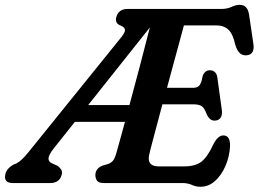

<svg xmlns="http://www.w3.org/2000/svg" viewBox="-55 -736 1040 772"><path d="M678 0H362.5Q342.5 0 335.5 -9.2Q328.5 -18.5 328.5 -32Q328.5 -45.5 336 -55Q343.5 -64.5 355.5 -69.5L379 -76.5Q391 -80.5 398.8 -89.5Q406.5 -98.5 412.5 -119.5Q415.5 -129.5 424.8 -163.5Q434 -197.5 447.5 -246H246L160.5 -138.5Q140.5 -113 140 -99.2Q139.5 -85.5 154.5 -79L177 -69Q186 -62 191.2 -53.8Q196.5 -45.5 192.5 -31.5Q183.5 0 146.5 0H-3Q-42.5 0 -33 -37.5Q-27.5 -58.5 -3 -73L12 -79.5Q32 -90 58.5 -123L434 -588Q448.5 -606.5 447.5 -616Q446.5 -625.5 433 -632Q417.5 -637.5 413.5 -646.2Q409.5 -655 412.5 -667Q421.5 -700 458 -700H833.5Q858.5 -700 875.5 -708.2Q892.5 -716.5 909.5 -716.5Q940.5 -716.5 946.5 -677L964 -558.5Q969.5 -518.5 939.5 -514Q923 -511.5 911 -520.8Q899 -530 891 -556Q881.5 -600 863 -617Q844.5 -634 814 -634H684.5Q678 -609.5 667.2 -569.8Q656.5 -530 643.2 -481.8Q630 -433.5 616.5 -383H723.5Q738 -383 746.5 -392.2Q755 -401.5 760 -431Q769 -453.5 788.5 -453.5Q802.5 -453.5 810 -445.2Q817.5 -437 819 -423.5L837 -293.5Q839.5 -272 831.2 -261.5Q823 -251 808 -251Q796.5 -251 789 -258Q781.5 -265 776.5 -275.5Q767 -302 755.8 -309.2Q744.5 -316.5 723 -316.5H598Q579 -245 563.8 -188Q548.5 -131 544.5 -112.5Q535.5 -67 582.5 -67H686Q730.5 -67 755.2 -86.2Q780 -105.5 803.5 -157Q821.5 -191.5 843 -191.5Q871.5 -191.5 870 -147Q867.5 -105.5 851.5 -68.5Q835.5 -31.5 809.5 -8.2Q783.5 15 751 15Q733 15 716.5 7.5Q700 0 678 0ZM299.5 -313.5H465.5Q486 -389.5 508.2 -473.5Q530.5 -557.5 547.5 -625.5Z"/></svg>

Font: Fraunces 144pt SuperSoft SemiBold
Style: Italic
Weight: 600
Italic angle: -16°
Version: Version 1.000;[b76b70a41]